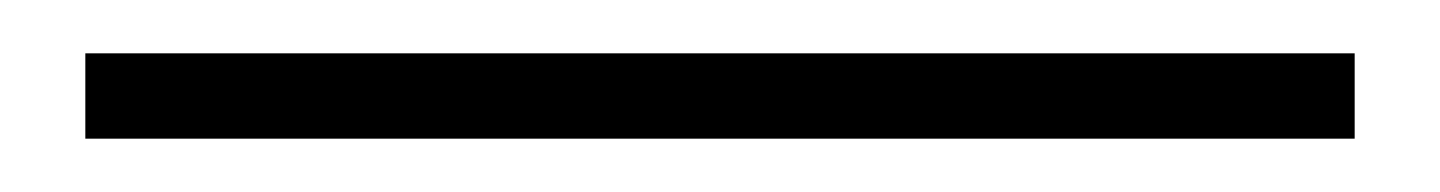

<svg xmlns="http://www.w3.org/2000/svg" viewBox="-20 62 540 72"><path d="M12 114H488V82H12V114Z"/></svg>

Font: Assistant ExtraLight
Style: Regular
Weight: 275
Designer: Hebrew By Ben Nathan, Latin by Paul Hunt
Version: Version 2.001;PS 002.001;hotconv 1.0.88;makeotf.lib2.5.64775